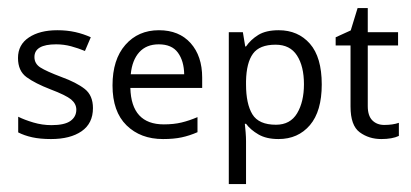

<svg xmlns="http://www.w3.org/2000/svg" viewBox="-20 -342 1026 479"><path d="M211.9 -72.3Q211.9 -34.2 183.6 -14.6Q155.3 4.9 107.4 4.9Q80.1 4.9 60.3 0.5Q40.5 -3.9 25.4 -11.7V-50.8Q41 -43 63.2 -36.4Q85.4 -29.8 108.4 -29.8Q141.1 -29.8 155.8 -40.3Q170.4 -50.8 170.4 -68.4Q170.4 -83 157.5 -93.8Q144.5 -104.5 106 -119.1Q67.9 -133.8 46.4 -149.4Q24.9 -165 24.9 -197.3Q24.9 -230.5 52 -248.5Q79.1 -266.6 123 -266.6Q147 -266.6 167.7 -262Q188.5 -257.3 206.5 -249L191.9 -214.8Q175.3 -221.7 157.2 -226.6Q139.2 -231.4 120.1 -231.4Q65.9 -231.4 65.9 -199.7Q65.9 -183.1 80.8 -173.6Q95.7 -164.1 133.3 -149.9Q170.9 -136.2 191.4 -120.1Q211.9 -104 211.9 -72.3Z M376.5 -266.6Q426.8 -266.6 455.6 -234.4Q484.4 -202.1 484.4 -148.4V-122.6H305.2Q307.6 -31.7 388.7 -31.7Q413.6 -31.7 432.9 -36.4Q452.1 -41 472.7 -49.8V-12.2Q452.6 -3.4 433.1 0.7Q413.6 4.9 386.7 4.9Q330.6 4.9 295.7 -29.3Q260.7 -63.5 260.7 -128.9Q260.7 -193.4 292.7 -230Q324.7 -266.6 376.5 -266.6ZM376 -231.4Q345.2 -231.4 327.4 -211.7Q309.6 -191.9 306.2 -156.7H439.5Q439 -189.9 423.8 -210.7Q408.7 -231.4 376 -231.4Z M675.3 -266.6Q723.6 -266.6 753.2 -232.9Q782.7 -199.2 782.7 -131.3Q782.7 -64.5 753.2 -29.8Q723.6 4.9 674.8 4.9Q644.5 4.9 624.8 -6.6Q605 -18.1 593.8 -33.2H590.8Q591.8 -24.9 592.8 -12.2Q593.8 0.5 593.8 9.8V117.2H550.8V-261.7H585.9L591.8 -226.1H593.8Q605.5 -243.2 624.5 -254.9Q643.6 -266.6 675.3 -266.6ZM667.5 -230.5Q627.4 -230.5 611.1 -208Q594.7 -185.5 593.8 -139.6V-131.3Q593.8 -83 609.6 -56.9Q625.5 -30.8 668.5 -30.8Q704.1 -30.8 721.2 -59.3Q738.3 -87.9 738.3 -131.8Q738.3 -176.8 720.9 -203.6Q703.6 -230.5 667.5 -230.5Z M938.5 -30.3Q960 -30.3 975.1 -35.6V-2.9Q958.5 4.9 931.2 4.9Q900.4 4.9 877.4 -12Q854.5 -28.8 854.5 -76.2V-228.5H817.4V-249L855 -266.1L872.1 -321.8H897.5V-261.7H973.1V-228.5H897.5V-77.1Q897.5 -53.2 908.9 -41.7Q920.4 -30.3 938.5 -30.3Z"/></svg>

Font: NotoSansOldHungarianUI
Style: Regular
Weight: 400
Designer: Monotype Design Team
Foundry: Monotype Imaging Inc.
Version: Version 1001.000; ttfautohint (v1.8.4.7-5d5b)